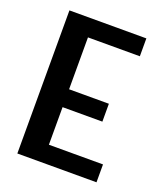

<svg xmlns="http://www.w3.org/2000/svg" viewBox="-119 -707 677 788"><g transform="rotate(20 219.0 -312.5)"><path d="M48.8 -625H384.8V-546.9H158.2V-320.3H332V-242.2H158.2V-78.1H394.5V0H48.8Z"/></g></svg>

Font: Sudo Variable
Style: Regular
Weight: 400
Monospace: yes
Designer: Jens Kutilek
Foundry: Jens Kutilek
Version: Version 0.040